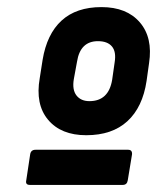

<svg xmlns="http://www.w3.org/2000/svg" viewBox="-20 -687 443 541"><path d="M223 -306Q152 -306 115.5 -349.5Q79 -393 92 -467L100 -518Q112 -591 153.5 -629Q195 -667 266 -667Q337 -667 374 -624Q411 -581 400 -509L393 -459Q382 -385 339 -345.5Q296 -306 223 -306ZM232 -402Q286 -402 296 -462L303 -511Q308 -541 295.5 -556Q283 -571 256 -571Q206 -571 197 -513L188 -464Q183 -434 195.5 -418Q208 -402 232 -402ZM64 -166Q51 -166 54 -179L65 -252Q67 -265 80 -265H341Q353 -265 352 -252L340 -179Q338 -166 326 -166Z"/></svg>

Font: Sofia Sans ExtraBold
Style: Italic
Weight: 800
Italic angle: -9°
Designer: Botio Nikoltchev, Ani Petrova
Foundry: lettersoup
Version: Version 4.100; ttfautohint (v1.8.4.7-5d5b)